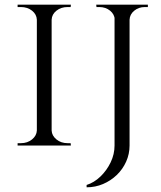

<svg xmlns="http://www.w3.org/2000/svg" viewBox="-20 -620 685 818"><path d="M200 -600V0H137V-600ZM140 -64V0H55V-10Q55 -10 62 -10Q69 -10 69 -10Q97 -10 116.5 -26Q136 -42 137 -64ZM197 -64H200Q201 -42 220.5 -26Q240 -10 268 -10Q268 -10 274.5 -10Q281 -10 281 -10L282 0H197ZM197 -536V-600H282L281 -590Q281 -590 274.5 -590Q268 -590 268 -590Q240 -590 220.5 -574.5Q201 -559 200 -536ZM140 -536H137Q136 -559 116.5 -574.5Q97 -590 69 -590Q68 -590 61.5 -590Q55 -590 55 -590V-600H140ZM532 -600V0Q532 36 517.5 68.5Q503 101 477.5 125.5Q452 150 419 164Q386 178 349 178V168Q381 158 408 132Q435 106 451.5 71.5Q468 37 468 0V-600ZM472 -600V-536H469Q468 -559 449 -574.5Q430 -590 403 -590H391L390 -600ZM610 -600V-590H597Q571 -590 552 -574.5Q533 -559 532 -536H529V-600Z"/></svg>

Font: Cinzel
Style: Regular
Weight: 400
Designer: Natanael Gama
Version: Version 2.000